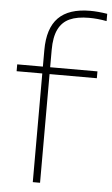

<svg xmlns="http://www.w3.org/2000/svg" viewBox="-57 -856 521 894"><g transform="rotate(5 204.0 -409.0)"><path d="M165 -621V-540H386V-508H165V0H131V-508H11V-540H131V-617Q131 -719.5 179.8 -768.8Q228.5 -818 328 -818Q364 -818 408 -811V-777Q365 -785 326 -785Q270 -785 235 -769Q200 -753 182.5 -717Q165 -681 165 -621Z"/></g></svg>

Font: Encode Sans Expanded Thin
Style: Regular
Weight: 250
Width: 7
Designer: Multiple Designers
Foundry: Impallari Type
Version: Version 2.000